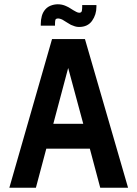

<svg xmlns="http://www.w3.org/2000/svg" viewBox="-20 -884 647 904"><path d="M367 -860V-852Q367 -843 365.5 -833.5Q364 -824 353 -824Q347 -824 338.5 -828.5Q330 -833 325 -836Q315 -842 309 -846Q303 -850 294 -854Q278 -862 260.5 -863.5Q243 -865 226 -860Q206 -854 194 -840.5Q182 -827 177 -809Q172 -791 172 -771V-763H239V-771Q239 -782 240.5 -789.5Q242 -797 254 -797Q259 -797 266.5 -794.5Q274 -792 281 -787Q286 -784 298 -776.5Q310 -769 314 -767Q323 -763 332.5 -760Q342 -757 352 -757Q393 -757 413.5 -786Q434 -815 434 -852V-860ZM583 0 380 -700H225L24 0H149L198 -184H403L452 0ZM231 -301 301 -564 372 -301Z"/></svg>

Font: Advent Pro Expanded
Style: Bold
Weight: 700
Width: 7
Designer: VivaRado, Andreas Kalpakidis
Foundry: VivaRado, Andreas Kalpakidis
Version: Version 3.000